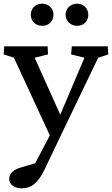

<svg xmlns="http://www.w3.org/2000/svg" viewBox="-25 -760 611 1048"><path d="M563 -507H367L363 -463L436 -445L304 -134L164 -445L237 -463L235 -507H-2L-5 -463L51 -445L247 -21L167 131L86 155C45 167 25 191 25 216C25 247 53 268 94 268C143 268 181 242 217 168L310 -27L511 -445L566 -463ZM143 -680C143 -645 168 -619 206 -619C241 -619 267 -645 267 -680C267 -713 241 -740 206 -740C168 -740 143 -713 143 -680ZM333 -680C333 -645 360 -619 396 -619C432 -619 457 -645 457 -680C457 -713 432 -740 396 -740C360 -740 333 -713 333 -680Z"/></svg>

Font: TPK Tissa Web Medium
Style: Regular
Weight: 500
Designer: Jacques Le Bailly, Suppakit Chalermlarp | Katatrad Co.,Ltd.
Foundry: Jacques Le Bailly, Cadson Demak Co.,Ltd.
Version: Version 5.000;Glyphs 3.1.2 (3151)